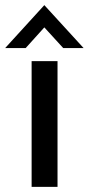

<svg xmlns="http://www.w3.org/2000/svg" viewBox="-46 -725 344 745"><path d="M-25.9 -538.6 126 -705.1 278.3 -538.6H199.2L126 -618.7L53.7 -538.6ZM76.7 0V-487.8H177.2V0Z"/></svg>

Font: HK Grotesk SemiBold Legacy
Style: Regular
Weight: 600
Designer: Alfredo Marco Pradil
Foundry: Hanken Design Co.
Version: Version 2.022;PS 002.022;hotconv 1.0.88;makeotf.lib2.5.64775